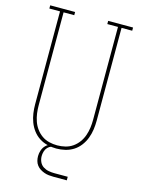

<svg xmlns="http://www.w3.org/2000/svg" viewBox="-132 -809 764 1043"><g transform="rotate(15 250.0 -287.5)"><path d="M250 8Q225 8 200 2Q175 -4 154 -17.5Q133 -31 117.5 -51.5Q102 -72 93 -96Q84 -120 80.5 -145Q77 -170 77 -195V-717H17V-735H157V-717H97V-195Q97 -172 100 -149.5Q103 -127 110.5 -105.5Q118 -84 131.5 -65.5Q145 -47 163.5 -34Q182 -21 204.5 -15.5Q227 -10 250 -10Q273 -10 295.5 -15.5Q318 -21 336.5 -34Q355 -47 368.5 -65.5Q382 -84 389.5 -105.5Q397 -127 400 -149.5Q403 -172 403 -195V-717H343V-735H483V-717H423V-195Q423 -170 419.5 -145Q416 -120 407 -96Q398 -72 382.5 -51.5Q367 -31 346 -17.5Q325 -4 300 2Q275 8 250 8ZM275 160Q262 160 248.5 158.5Q235 157 222.5 152.5Q210 148 199 141Q188 134 180 123.5Q172 113 168.5 100Q165 87 165 73Q165 57 170.5 40.5Q176 24 188 12Q200 0 216.5 -5Q233 -10 250 -10V0Q236 0 223 4.5Q210 9 201 18.5Q192 28 188 41.5Q184 55 184 68Q184 85 191 100.5Q198 116 212 125Q226 134 242.5 137Q259 140 275 140H350V160Z"/></g></svg>

Font: Iosevka Slab Thin
Style: Regular
Weight: 100
Monospace: yes
Designer: Belleve Invis
Foundry: Belleve Invis
Version: Version 11.1.0; ttfautohint (v1.8.3)